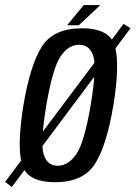

<svg xmlns="http://www.w3.org/2000/svg" viewBox="-69 -714 534 756"><path d="M-48.8 2.3 -22.4 22.2 444.9 -602.8 417.4 -619.8ZM148.1 3.4Q260 3.4 305.7 -69.7Q351.3 -142.8 377.4 -299.3Q402.9 -455 384.4 -528.8Q365.9 -602.6 253.8 -602.6Q140.6 -602.6 95 -529.4Q49.4 -456.2 23.2 -299.3Q-2 -143.7 16.5 -70.2Q35 3.4 148.1 3.4ZM158.1 -61.4Q116.4 -61.4 102.7 -107Q89 -152.5 113.3 -299.1Q138.3 -445.6 169.3 -491.7Q200.3 -537.8 242.5 -537.8Q285 -537.8 298.6 -491.8Q312.2 -445.9 287.9 -299.1Q263 -153.3 231.7 -107.4Q200.3 -61.4 158.1 -61.4ZM195.2 -614.4H241.3L326 -694.1H260.8Z"/></svg>

Font: Anybody Thin Condensed
Style: Italic
Weight: 100
Width: 3
Italic angle: -10°
Version: Version 1.113;gftools[0.9.25]